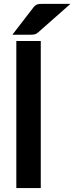

<svg xmlns="http://www.w3.org/2000/svg" viewBox="-20 -950 376 970"><path d="M186 -743V0H62.5V-743ZM336 -930.5 174 -787.5Q164 -778.5 155 -776.5Q146 -774.5 132 -774.5H42.5L147 -910Q152 -917 157 -921.2Q162 -925.5 168 -927.5Q174 -929.5 181.2 -930Q188.5 -930.5 198.5 -930.5Z"/></svg>

Font: LatoLatin
Style: Bold
Weight: 700
Designer: Lukasz Dziedzic with Adam Twardoch and Botio Nikoltchev
Foundry: tyPoland Lukasz Dziedzic
Version: Version 2.015; 2015-08-06; http://www.latofonts.com/